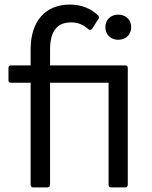

<svg xmlns="http://www.w3.org/2000/svg" viewBox="-20 -795 663 840"><path d="M188 25C194 25 199 21 199 13V-433H455V13C455 21 459 25 466 25H528C535 25 539 21 539 13V-498C539 -505 535 -509 528 -509H199V-577C199 -658 229 -697 291 -697C321 -697 342 -688 367 -667C372 -662 378 -664 383 -669L410 -711C414 -715 414 -721 410 -727C376 -759 335 -775 285 -775C182 -775 114 -706 114 -579V-509H29C21 -509 17 -505 17 -498V-443C17 -437 21 -433 29 -433H114V13C114 21 118 25 126 25ZM497 -621C530 -621 554 -643 554 -676C554 -709 530 -731 497 -731C465 -731 441 -709 441 -676C441 -643 465 -621 497 -621Z"/></svg>

Font: LINE Seed JP_OTF Regular
Style: Regular
Weight: 400
Designer: LY Corporation & Fontrix & Fontworks
Version: Version 1.002